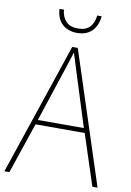

<svg xmlns="http://www.w3.org/2000/svg" viewBox="-98 -1056 699 1023"><g transform="rotate(10 252.0 -544.5)"><path d="M476 -93 386 -368H120L27 -93H0L241 -808H271L504 -93ZM282 -694Q276 -714 269.5 -734Q263 -754 255 -780Q248 -758 241 -736.5Q234 -715 227 -693L128 -393H377ZM367 -996Q362 -944 332.5 -915Q303 -886 253 -886Q204 -886 173 -914Q142 -942 139 -996H163Q166 -957 188.5 -933.5Q211 -910 253 -910Q297 -910 318 -933.5Q339 -957 343 -996Z"/></g></svg>

Font: Noto Sans Kannada UI SemiCondensed Thin
Style: Regular
Weight: 100
Width: 4
Designer: Jelle Bosma - Monotype Design Team
Foundry: Monotype Imaging Inc.
Version: Version 2.005; ttfautohint (v1.8.4.7-5d5b)